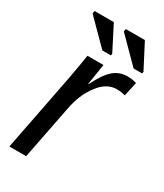

<svg xmlns="http://www.w3.org/2000/svg" viewBox="-182 -790 735 862"><g transform="rotate(30 185.5 -359.0)"><path d="M367 -531 351 -458Q329 -464 307 -464Q254 -464 214 -410Q173 -357 158 -275L104 0H17L96 -405L108 -473L117 -528H200L183 -420H185Q217 -485 247.5 -511.5Q278 -538 320 -538Q345 -538 367 -531ZM207 -582H163L42 -704L44 -718H144L209 -591ZM369 -582H325L204 -704L206 -718H305L371 -591Z"/></g></svg>

Font: Libra Sans
Style: Italic
Weight: 400
Italic angle: -12°
Foundry: Context Ltd
Version: Version 1.002